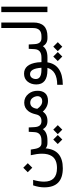

<svg xmlns="http://www.w3.org/2000/svg" viewBox="939 -1671 963 2881"><g transform="rotate(-90 1420.5 -230.5)"><path d="M276.7 -295.5 344.6 -227.6 412 -295 344.1 -362.9ZM634.8 -27.3C654 -9.1 680.5 0 714.4 0H721.7C728.2 0 731.4 -14.3 731.4 -43V-54.7C731.4 -78.1 728.2 -89.8 721.7 -89.8H712.4C667.2 -89.8 639 -121.4 627.9 -184.6L616.7 -250H532.2C547.2 -186.2 554.7 -130.2 554.7 -82C554.7 -20.8 542.8 28 519 64.5C485.2 116.9 425.1 143.1 338.9 143.1C203.1 143.1 135.3 78.5 135.3 -50.8C135.3 -99.3 144 -154 161.6 -214.8H79.6C59.7 -156.6 49.8 -101.1 49.8 -48.3C49.5 137.5 144.7 230.5 335.4 230.5H335.9C521.2 230.5 620.8 144.5 634.8 -27.3Z M848.2 154.7 915.6 222.6 983 155.2 915.6 87.3ZM699.9 154.7 767.3 222.6 834.7 155.2 767.3 87.3ZM1056.6 -43V-47.9C1056.6 -75.8 1053.4 -89.8 1046.9 -89.8H1043C987.3 -89.8 957.5 -124 953.6 -192.4L948.7 -280.8H883.3L878.4 -193.4C874.5 -124.3 832.4 -89.8 752 -89.8H713.4C688.3 -89.8 675.8 -77.3 675.8 -52.2V-43C675.8 -14.3 688.3 0 713.4 0H754.4C834.8 0 891.1 -22.9 923.3 -68.8C947.8 -22.9 987.3 0 1042 0H1046.9C1053.4 0 1056.6 -14.3 1056.6 -43Z M1341.3 -78.6C1299 -78.6 1261.4 -103.2 1228.5 -152.3C1237.6 -223 1268.7 -258.3 1321.8 -258.3C1338.4 -258.3 1353 -254.6 1365.7 -247.1C1384 -236 1398.4 -217.6 1409.2 -191.9C1415.4 -176.9 1418.3 -161.6 1418 -146C1417.6 -134 1414.7 -122.9 1409.2 -112.8C1396.5 -90 1373.9 -78.6 1341.3 -78.6ZM1186 -69.8C1232.6 -17.7 1286.6 8.3 1348.1 8.3C1400.2 8.3 1438.8 -6.5 1463.9 -36.1C1487.3 -63.5 1499 -100.6 1499 -147.5C1499.3 -200.2 1484.4 -245.4 1454.1 -283.2C1419.6 -326.8 1374.8 -348.6 1319.8 -348.6C1266.4 -348.3 1223.8 -327 1191.9 -284.7C1171.1 -257.3 1155.3 -219.4 1144.5 -170.9C1132.5 -116.9 1099.9 -89.8 1046.9 -89.8H1039.1C1014 -89.8 1001.5 -77.3 1001.5 -52.2V-43C1001.5 -14.3 1014 0 1039.1 0H1049.3C1110.2 0 1155.8 -23.3 1186 -69.8Z M1844.2 -90.3H1804.2C1718.3 -92 1675.3 -120 1675.3 -174.3C1675.3 -197.1 1681.6 -217.3 1694.3 -234.9C1707.7 -252.4 1726.1 -261.2 1749.5 -261.2C1805.2 -261.2 1836.8 -204.3 1844.2 -90.3ZM1928.7 -89.8C1928.7 -108.7 1927.4 -128.4 1924.8 -148.9C1906.6 -283.7 1850.1 -351.1 1755.4 -351.1C1704.6 -351.1 1664.9 -333.2 1636.2 -297.4C1607.9 -261.6 1593.8 -218.4 1593.8 -168C1593.8 -56.3 1665.4 -0.5 1808.6 -0.5L1842.8 0C1814.5 97.3 1729.7 146.2 1588.4 146.5V230.5C1789.6 228.5 1901.9 151.7 1925.3 0H1966.3C1972.8 0 1976.1 -14.3 1976.1 -43V-47.9C1976.1 -75.8 1972.8 -89.8 1966.3 -89.8Z M2093.4 154.7 2160.7 222.6 2228.1 155.2 2160.7 87.3ZM1945 154.7 2012.4 222.6 2079.8 155.2 2012.4 87.3ZM2301.8 -43V-47.9C2301.8 -75.8 2298.5 -89.8 2292 -89.8H2288.1C2232.4 -89.8 2202.6 -124 2198.7 -192.4L2193.8 -280.8H2128.4L2123.5 -193.4C2119.6 -124.3 2077.5 -89.8 1997.1 -89.8H1958.5C1933.4 -89.8 1920.9 -77.3 1920.9 -52.2V-43C1920.9 -14.3 1933.4 0 1958.5 0H1999.5C2079.9 0 2136.2 -22.9 2168.5 -68.8C2192.9 -22.9 2232.4 0 2287.1 0H2292C2298.5 0 2301.8 -14.3 2301.8 -43Z M2284.7 0H2315.4C2454.1 0 2523.4 -70.5 2523.4 -211.4V-692.4H2440.4V-214.4C2440.4 -131.3 2399.6 -89.8 2317.9 -89.8H2284.7C2259.3 -89.8 2246.6 -77.3 2246.6 -52.2V-43C2246.6 -14.3 2259.3 0 2284.7 0Z M2678.7 -692.4V-0.5H2761.2V-692.4Z"/></g></svg>

Font: Dirooz FD
Style: FD
Weight: 400
Foundry: DejaVu fonts team - Redesigned by Saber Rastikerdar
Version: Version 0.2.1